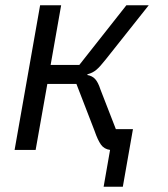

<svg xmlns="http://www.w3.org/2000/svg" viewBox="-20 -570 640 730"><path d="M398.5 0Q376 -3 363.8 -20.2Q351.5 -37.5 339.5 -72.5L270.5 -251H160L115.5 0H35.5L132.5 -550H212.5L172.5 -323H281.5L460.5 -550H545.5L382 -344Q360 -316 346.2 -304.5Q332.5 -293 314 -288L311 -285Q330 -282 341.5 -269.8Q353 -257.5 362 -229.5L420.5 -79H485.5L447 140H374L398.5 0Z"/></svg>

Font: JuliaMono
Style: Italic
Weight: 400
Italic angle: -9°
Monospace: yes
Designer: cormullion
Foundry: corm
Version: Version 0.057; ttfautohint (v1.8.4)